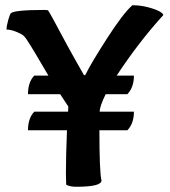

<svg xmlns="http://www.w3.org/2000/svg" viewBox="-20 -697 651 734"><path d="M233 9 232 -32Q232 -99 236 -199H87Q87 -245 111 -270H240Q241 -277 241 -287V-290L210 -337H87Q87 -383 111 -408H165Q153 -428 138.5 -453Q124 -478 115 -493Q106 -508 96 -524Q78 -554 69.5 -561Q61 -568 41 -576Q21 -584 5 -584Q5 -598 11.5 -620.5Q18 -643 21 -646Q34 -659 149 -659Q162 -659 164 -657Q166 -655 182 -626Q247 -504 273 -459Q299 -414 299.5 -412.5Q300 -411 303 -409.5Q306 -408 308 -414Q328 -455 389 -550Q450 -645 486 -677Q516 -677 545 -669.5Q574 -662 589.5 -653.5Q605 -645 604 -639Q511 -537 426 -408H492Q492 -363 467 -337H384Q361 -290 361 -270H492Q492 -225 467 -199H360Q360 -39 368 -7Q368 17 271 17Q247 17 233 9Z"/></svg>

Font: Bubblegum Sans
Style: Regular
Weight: 400
Designer: Angel Koziupa and Alejandro Paul
Foundry: Angel Koziupa and Alejandro Paul
Version: Version 1.001